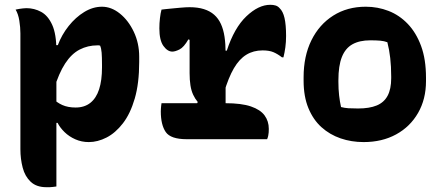

<svg xmlns="http://www.w3.org/2000/svg" viewBox="-20 -580 1840 800"><path d="M45 -540Q53 -542 60.5 -543Q68 -544 75.5 -545Q83 -546 90 -546Q123 -546 151.5 -530.5Q180 -515 197.5 -476.5Q215 -438 215 -369Q215 -296 215 -225Q215 -154 215 -84Q215 -14 215 56Q215 126 215 197Q206 198 199.5 199Q193 200 187 200Q181 200 173 200Q132 200 108 177.5Q84 155 74.5 118.5Q65 82 65 42Q65 -29 65 -88.5Q65 -148 65 -203.5Q65 -259 65 -316.5Q65 -374 65 -441Q65 -466 60.5 -494Q56 -522 45 -540ZM405 -552Q444 -552 479.5 -523.5Q515 -495 537.5 -447.5Q560 -400 560 -344V-322Q560 -233 541.5 -169.5Q523 -106 492 -66Q461 -26 424 -7Q387 12 350 12Q320 12 294 0.5Q268 -11 249 -29.5Q230 -48 220 -68H198V-172Q216 -153 239.5 -142.5Q263 -132 295 -132Q332 -132 356.5 -151.5Q381 -171 393 -208Q405 -245 405 -299V-310Q405 -342 403.5 -360.5Q402 -379 397 -390Q394 -391 391 -391Q388 -391 386 -391Q346 -391 312 -373.5Q278 -356 251.5 -315.5Q225 -275 204 -206V-392H221Q237 -435 266 -471.5Q295 -508 331 -530Q367 -552 405 -552Z M796 -139 804 -155Q793 -168 785 -185Q777 -202 773.5 -224.5Q770 -247 770 -275Q770 -298 770 -321Q770 -344 770 -367.5Q770 -391 770 -414L765 -416Q746 -383 728 -374Q710 -365 698 -365Q678 -365 661 -388.5Q644 -412 644 -462Q644 -483 646.5 -504.5Q649 -526 653 -540Q660 -541 670 -542Q680 -543 690 -544Q700 -545 711 -546Q722 -547 732.5 -548Q743 -549 753 -549.5Q763 -550 770 -550Q804 -550 829.5 -542Q855 -534 872.5 -518.5Q890 -503 900.5 -480Q911 -457 915.5 -427Q920 -397 920 -360Q920 -330 920 -299.5Q920 -269 920 -238.5Q920 -208 920 -177.5Q920 -147 920 -117ZM913 -369H925Q956 -464 1006.5 -512Q1057 -560 1106 -560Q1119 -560 1128.5 -557Q1138 -554 1145 -546Q1159 -533 1165.5 -505Q1172 -477 1172 -430Q1172 -405 1169 -383Q1166 -361 1161 -341H1155Q1137 -355 1119.5 -362.5Q1102 -370 1074 -370Q1036 -370 1006.5 -352Q977 -334 954.5 -295.5Q932 -257 913 -193ZM653 -150H919Q986 -150 1025.5 -136.5Q1065 -123 1082.5 -99Q1100 -75 1100 -43Q1100 -35 1099.5 -28Q1099 -21 1097.5 -14Q1096 -7 1093 0H758Q691 0 670.5 -30Q650 -60 650 -116Q650 -122 650.5 -127.5Q651 -133 651.5 -139Q652 -145 653 -150Z M1504 -552Q1554 -552 1599 -534.5Q1644 -517 1679 -480.5Q1714 -444 1734.5 -388.5Q1755 -333 1755 -256V-242Q1755 -167 1722 -109.5Q1689 -52 1630.5 -20Q1572 12 1495 12Q1444 12 1399 -3.5Q1354 -19 1319.5 -50Q1285 -81 1265 -129.5Q1245 -178 1245 -244V-258Q1245 -346 1277.5 -412Q1310 -478 1368.5 -515Q1427 -552 1504 -552ZM1523 -412Q1478 -412 1448.5 -395.5Q1419 -379 1404.5 -342.5Q1390 -306 1390 -246V-239Q1390 -208 1393 -182Q1396 -156 1401 -134Q1416 -130 1432 -129Q1448 -128 1472 -128Q1519 -128 1549.5 -140.5Q1580 -153 1595 -181Q1610 -209 1610 -254V-261Q1610 -303 1606 -338Q1602 -373 1594 -404Q1581 -409 1564.5 -410.5Q1548 -412 1523 -412Z"/></svg>

Font: Recursive Monospace Casual ExtraBold
Style: Regular
Weight: 800
Version: Version 1.047